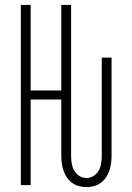

<svg xmlns="http://www.w3.org/2000/svg" viewBox="-20 -755 540 783"><path d="M333 8Q317 8 302 4Q287 0 274.5 -9Q262 -18 253 -31Q244 -44 239 -59Q234 -74 232 -89.5Q230 -105 230 -120V-349H105V0H65V-735H105V-386H230V-735H270V-120Q270 -104 272.5 -88.5Q275 -73 282.5 -59.5Q290 -46 303.5 -37.5Q317 -29 333 -29Q348 -29 361.5 -37.5Q375 -46 382.5 -59.5Q390 -73 392.5 -88.5Q395 -104 395 -120V-520H435V-120Q435 -105 433 -89.5Q431 -74 426 -59Q421 -44 412 -31Q403 -18 390.5 -9Q378 0 363 4Q348 8 333 8Z"/></svg>

Font: Iosevka SS18 Extralight
Style: Regular
Weight: 200
Monospace: yes
Designer: Belleve Invis
Foundry: Belleve Invis
Version: Version 25.1.1; ttfautohint (v1.8.4)